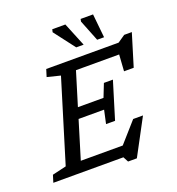

<svg xmlns="http://www.w3.org/2000/svg" viewBox="-187 -1070 1145 1241"><g transform="rotate(-20 385.0 -449.5)"><path d="M480.5 36 461.5 0H-20.5L-5 -50L91 -72.5L263 -634.5L172.5 -657L188 -707H686L737 -742H789.5L722 -521H655.5L663 -634H366L296 -405H472L507.5 -495H569.5L491.5 -240H429.5L449.5 -332H274L195 -73H483.5L605.5 -211H673L541 36ZM469 -772H418L308 -916L312.5 -935H402.5ZM609.5 -772H562L504 -918L507.5 -935H593Z"/></g></svg>

Font: Newsreader 6pt
Style: Italic
Weight: 400
Italic angle: -17°
Designer: Hugues Gentile
Foundry: Production Type
Version: Version 1.003; ttfautohint (v1.8.3)